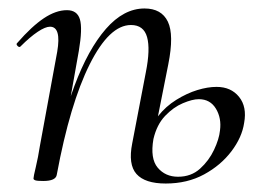

<svg xmlns="http://www.w3.org/2000/svg" viewBox="-20 -419 633 453"><path d="M371 14Q322 14 302 -8.5Q282 -31 292 -81L324 -248Q335 -303 327 -331.5Q319 -360 289 -360Q238 -360 191.5 -267Q145 -174 114 -7L102 -8Q123 -129 155.5 -216Q188 -303 230 -351Q272 -399 321 -399Q361 -399 376 -368Q391 -337 377 -267L342 -91Q334 -45 352 -23.5Q370 -2 400 -2Q431 -2 452 -21Q473 -40 485 -65.5Q497 -91 499 -111Q503 -140 489.5 -162.5Q476 -185 449 -185Q434 -185 411.5 -175.5Q389 -166 369.5 -145.5Q350 -125 342 -91L329 -92Q335 -122 353 -145Q371 -168 396 -183.5Q421 -199 445.5 -206.5Q470 -214 491 -214Q525 -214 544 -190.5Q563 -167 556 -129Q551 -95 526 -62Q501 -29 461.5 -7.5Q422 14 371 14ZM82 8Q68 8 63.5 6.5Q59 5 59 2Q59 -2 64.5 -25Q70 -48 74 -74L115 -297Q125 -356 98 -356Q87 -356 69 -344Q51 -332 29 -310Q26 -306 21.5 -310.5Q17 -315 21 -318Q55 -357 83.5 -376Q112 -395 138 -395Q162 -395 168.5 -373.5Q175 -352 166 -299L114 -7Q112 8 82 8Z"/></svg>

Font: Cormorant
Style: Italic
Weight: 400
Italic angle: -10°
Designer: Christian Thalmann (Catharsis Fonts)
Foundry: Catharsis Fonts
Version: Version 4.000